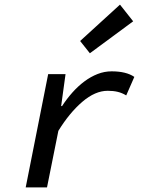

<svg xmlns="http://www.w3.org/2000/svg" viewBox="-20 -809 640 829"><path d="M91 0 188 -489H263L244 -351H248Q268 -382 292.5 -409.5Q317 -437 344.5 -457.5Q372 -478 401.5 -489.5Q431 -501 462 -501Q525 -501 560 -477L525 -397Q507 -408 488 -412.5Q469 -417 445 -417Q391 -417 335.5 -369.5Q280 -322 232 -244L183 0ZM368 -579 326 -632 498 -789 555 -717Z"/></svg>

Font: Source Code Pro Medium
Style: Italic
Weight: 500
Italic angle: -11°
Monospace: yes
Designer: Paul D. Hunt, Teo Tuominen
Foundry: Adobe Systems Incorporated
Version: Version 1.050;PS 1.000;hotconv 16.6.51;makeotf.lib2.5.65220